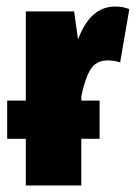

<svg xmlns="http://www.w3.org/2000/svg" viewBox="-20 -568 416 588"><path d="M376 -540 348 -377Q330 -383 310 -383Q274 -383 257 -355Q240 -327 229 -273V-260H285V-143H229V0H59V-143H2V-260H59V-533H207L219 -447Q256 -548 333 -548Q357 -548 376 -540Z"/></svg>

Font: Fira Sans Extra Condensed ExtraBold
Style: Regular
Weight: 800
Width: 1
Designer: Carrois Corporate & Edenspiekermann AG
Foundry: Carrois Corporate GbR & Edenspiekermann AG
Version: Version 4.203